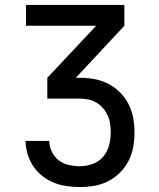

<svg xmlns="http://www.w3.org/2000/svg" viewBox="-20 -540 640 775"><path d="M302 215Q275 215 248 211Q221 207 196.5 197Q172 187 150.5 170Q129 153 114 130.5Q99 108 91.5 82Q84 56 83 29H179Q179 51 189 72Q199 93 217 107Q235 121 257.5 126Q280 131 302 131Q328 131 353.5 122Q379 113 396 93Q413 73 420 47.5Q427 22 427 -5Q427 -23 424.5 -40.5Q422 -58 414.5 -74.5Q407 -91 395 -104.5Q383 -118 368 -126.5Q353 -135 335.5 -138.5Q318 -142 300 -142H171V-226L368 -436H85V-520H482V-436L286 -226H300Q330 -226 359.5 -221Q389 -216 415.5 -202.5Q442 -189 463.5 -168Q485 -147 498.5 -120.5Q512 -94 517.5 -64Q523 -34 523 -4Q523 25 517.5 54.5Q512 84 498.5 110Q485 136 464 157Q443 178 416.5 191.5Q390 205 361 210Q332 215 302 215Z"/></svg>

Font: Iosevka SS04 Medium Extended
Style: Regular
Weight: 500
Width: 7
Monospace: yes
Designer: Belleve Invis
Foundry: Belleve Invis
Version: Version 19.0.0; ttfautohint (v1.8.4)